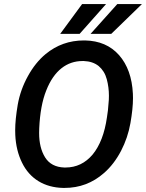

<svg xmlns="http://www.w3.org/2000/svg" viewBox="-20 -921 723 951"><path d="M428.7 -753.4H531.2L683.1 -900.9H561ZM278.3 -753.4H374.5L505.4 -900.9H386.7ZM292.5 9.8C294.9 9.8 297.4 9.8 299.8 9.8C374 9.8 439 -14.6 495.1 -64C528.8 -93.3 556.6 -129.9 579.6 -173.8C602.1 -217.3 617.7 -263.2 626 -311C634.3 -358.4 638.7 -399.9 638.7 -435.1C638.7 -442.4 638.7 -449.7 638.2 -456.5C634.3 -537.1 611.3 -600.6 569.8 -647.9C527.8 -695.3 471.7 -719.2 401.4 -720.7C399.4 -720.7 397.5 -720.7 395.5 -720.7C323.7 -720.7 260.7 -698.2 206.1 -653.3C171.9 -625 142.6 -588.4 118.2 -543.9C93.3 -499 76.7 -452.1 67.9 -402.8C59.6 -353.5 55.2 -311.5 55.2 -276.4C55.2 -268.1 55.2 -260.3 55.7 -252.4C58.1 -201.2 69.3 -155.8 88.9 -115.7C127.9 -35.2 200.2 7.8 292.5 9.8ZM509.8 -340.3C498.5 -260.7 474.6 -199.2 439 -155.8C402.8 -112.8 357.9 -91.3 304.2 -91.3C302.2 -91.3 300.3 -91.3 298.3 -91.3C255.4 -92.8 223.6 -109.4 203.6 -141.1C183.6 -172.9 173.8 -213.4 173.8 -262.2C173.8 -269.5 173.8 -277.3 174.3 -285.2C177.7 -360.4 189 -422.9 209 -472.7C248 -572.3 312 -618.7 388.7 -618.7C391.1 -618.7 393.1 -618.7 395 -618.7C424.8 -617.7 449.2 -609.4 468.8 -593.8C487.8 -577.6 501.5 -556.2 508.8 -528.8C516.1 -502 519.5 -474.1 519.5 -446.8C519.5 -439.9 519.5 -433.1 519 -426.3L514.6 -374.5Z"/></svg>

Font: Roboto Medium
Style: Italic
Weight: 500
Italic angle: -12°
Designer: Google
Version: Version 2.137; 2017